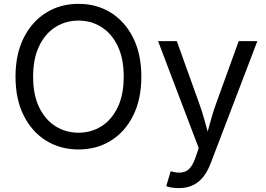

<svg xmlns="http://www.w3.org/2000/svg" viewBox="-20 -757 1367 985"><path d="M382.8 9.8Q289.6 9.8 216.6 -35.4Q143.6 -80.6 101.6 -164.3Q59.6 -248 59.6 -363.3Q59.6 -479 101.6 -562.7Q143.6 -646.5 216.6 -691.9Q289.6 -737.3 382.8 -737.3Q476.1 -737.3 548.8 -691.9Q621.6 -646.5 663.3 -562.7Q705.1 -479 705.1 -363.3Q705.1 -248 663.3 -164.3Q621.6 -80.6 548.8 -35.4Q476.1 9.8 382.8 9.8ZM382.8 -76.2Q447.8 -76.2 500.2 -109.1Q552.7 -142.1 583.7 -206.3Q614.7 -270.5 614.7 -363.3Q614.7 -457 583.7 -521.2Q552.7 -585.4 500.2 -618.4Q447.8 -651.4 382.8 -651.4Q317.4 -651.4 264.6 -618.2Q211.9 -585 180.9 -520.8Q149.9 -456.5 149.9 -363.3Q149.9 -270.5 180.9 -206.5Q211.9 -142.6 264.6 -109.4Q317.4 -76.2 382.8 -76.2ZM833 197.8 855.5 121.6 864.7 124Q905.3 134.8 934.6 120.8Q963.9 106.9 983.9 48.3L999.5 2.9L791 -545.9H887.2L1003.4 -222.2Q1016.1 -186.5 1026.1 -151.4Q1036.1 -116.2 1045.4 -82Q1054.7 -116.2 1064.7 -151.4Q1074.7 -186.5 1087.4 -222.2L1204.6 -545.9H1300.3L1060.5 81.5Q1035.6 146.5 995.6 177.2Q955.6 208 897.5 208Q874 208 856.9 204.6Q839.8 201.2 833 197.8Z"/></svg>

Font: Inter
Style: Regular
Weight: 400
Designer: Rasmus Andersson
Foundry: rsms
Version: Version 4.001;git-9221beed3